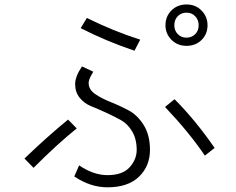

<svg xmlns="http://www.w3.org/2000/svg" viewBox="-20 -797 1040 847"><path d="M335.9 -672.9 363.3 -717.8Q481.4 -659.2 598.6 -622.1L573.2 -573.2Q446.3 -616.2 335.9 -672.9ZM307.6 -18.6 329.1 -67.4Q392.6 -24.4 454.1 -24.4Q520.5 -24.4 551.8 -59.1Q583 -93.8 583 -135.7Q583 -183.6 563 -217.3Q543 -251 512.7 -267.6Q482.4 -284.2 447.3 -300.3Q412.1 -316.4 381.8 -328.6Q351.6 -340.8 331.5 -365.7Q311.5 -390.6 311.5 -425.8Q311.5 -460 341.8 -503.9L391.6 -480.5Q389.6 -477.5 385.3 -469.7Q380.9 -461.9 378.4 -457Q376 -452.1 373.5 -444.8Q371.1 -437.5 371.1 -430.7Q371.1 -402.3 398.9 -382.8Q426.8 -363.3 466.3 -347.7Q505.9 -332 545.9 -311Q585.9 -290 613.8 -245.6Q641.6 -201.2 641.6 -135.7Q641.6 -64.5 593.3 -17.6Q544.9 29.3 454.1 29.3Q378.9 29.3 307.6 -18.6ZM87.9 -97.7Q187.5 -193.4 280.3 -269.5L318.4 -230.5Q234.4 -163.1 127.9 -56.6ZM708 -325.2 750 -359.4Q840.8 -268.6 926.8 -144.5L883.8 -110.4Q814.5 -212.9 708 -325.2ZM749 -685.5Q749 -662.1 764.2 -646.5Q779.3 -630.9 802.7 -630.9Q825.2 -630.9 840.8 -646Q856.4 -661.1 856.4 -685.5Q856.4 -709 841.3 -725.1Q826.2 -741.2 802.7 -741.2Q779.3 -741.2 764.2 -725.6Q749 -710 749 -685.5ZM710 -685.5Q710 -724.6 736.3 -751Q762.7 -777.3 802.7 -777.3Q842.8 -777.3 869.1 -750.5Q895.5 -723.6 895.5 -685.5Q895.5 -646.5 869.1 -620.6Q842.8 -594.7 802.7 -594.7Q762.7 -594.7 736.3 -621.6Q710 -648.4 710 -685.5Z"/></svg>

Font: Gothic A1 Light
Style: Regular
Weight: 300
Version: Version 2.50